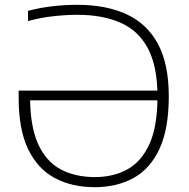

<svg xmlns="http://www.w3.org/2000/svg" viewBox="-20 -769 784 798"><path d="M374 9Q279 9 207.8 -29Q136.5 -67 97 -148.8Q57.5 -230.5 57.5 -363V-392.5H652V-352H85L105 -367.5Q105 -245 138 -171.5Q171 -98 231.5 -65.5Q292 -33 374.5 -33Q451.5 -33 510 -65.5Q568.5 -98 601.5 -171.2Q634.5 -244.5 634.5 -367.5Q634.5 -492.5 595.2 -567Q556 -641.5 481.2 -674.5Q406.5 -707.5 300.5 -707.5Q255 -707.5 201 -701.5Q147 -695.5 96.5 -681.5V-724Q148.5 -737.5 199.2 -743.2Q250 -749 301.5 -749Q420 -749 505 -710.2Q590 -671.5 635.8 -587.8Q681.5 -504 681.5 -368.5Q681.5 -233.5 642.8 -150.2Q604 -67 534.5 -29Q465 9 374 9Z"/></svg>

Font: Encode Sans SemiExpanded ExtraLight
Style: Regular
Weight: 250
Width: 6
Designer: Multiple Designers
Foundry: Impallari Type
Version: Version 3.002